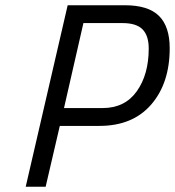

<svg xmlns="http://www.w3.org/2000/svg" viewBox="-20 -712 667 732"><path d="M359 -232H208L154 0H78L238 -692H456Q545 -692 586 -651.5Q627 -611 627 -528Q627 -395 556.5 -313.5Q486 -232 359 -232ZM371 -300Q456 -300 501.5 -364Q547 -428 547 -527Q547 -576 523.5 -600Q500 -624 447 -624H298L224 -300Z"/></svg>

Font: Titillium Web
Style: Italic
Weight: 400
Italic angle: -13°
Version: Version 1.002;PS 57.000;hotconv 1.0.70;makeotf.lib2.5.55311